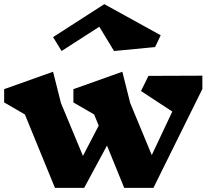

<svg xmlns="http://www.w3.org/2000/svg" viewBox="-27 -907 1019 926"><path d="M949 -478 713 -1H572L489 -205L379 -1H238L93 -355L-7 -413V-477L229 -561L267 -410L373 -155L449 -301L427 -355L327 -413V-477L563 -561L601 -410L705 -159L804 -369L653 -468L689 -541L949 -542ZM721 -680 523 -661 452 -778 270 -661 229 -728 476 -887 748 -737Z"/></svg>

Font: Inknut Antiqua ExtraBold
Style: Regular
Weight: 800
Designer: Claus Eggers Sørensen
Foundry: Claus Eggers Sørensen
Version: Version 1.003; ttfautohint (v1.8.2) -l 8 -r 50 -G 200 -x 14 